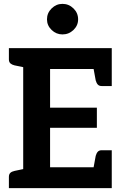

<svg xmlns="http://www.w3.org/2000/svg" viewBox="-20 -973 636 993"><path d="M100 0V-724H558V-616H239V-416H481V-312H239V-108H558V0ZM460 -85 475 -167Q479 -181 486 -188.5Q493 -196 506 -196H558V-108ZM460 -639 558 -616V-528H506Q493 -528 486 -535.5Q479 -543 475 -557ZM125 -724 113 -623 55 -635Q42 -638 34 -645Q26 -652 26 -666V-724ZM26 0V-58Q26 -72 33.5 -79Q41 -86 55 -89L112 -101L125 0ZM303 -795Q271 -795 247 -818Q223 -841 223 -873Q223 -906 247 -929.5Q271 -953 303 -953Q336 -953 360 -929.5Q384 -906 384 -873Q384 -841 360 -818Q336 -795 303 -795Z"/></svg>

Font: Aleo
Style: Bold
Weight: 700
Designer: Alessio Laiso
Foundry: Alessio Laiso
Version: Version 2.001;gftools[0.9.29]